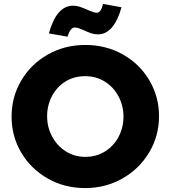

<svg xmlns="http://www.w3.org/2000/svg" viewBox="-20 -944 869 978"><path d="M790 -352Q790 -451 741 -534.5Q692 -618 606 -666.5Q520 -715 415 -715Q309 -715 223 -666Q137 -617 88 -533.5Q39 -450 39 -350Q39 -250 88 -167Q137 -84 222.5 -35Q308 14 414 14Q517 14 603 -34.5Q689 -83 739.5 -167Q790 -251 790 -352ZM609 -350Q609 -295 584.5 -248Q560 -201 515.5 -173Q471 -145 415 -145Q359 -145 314.5 -173.5Q270 -202 245 -249.5Q220 -297 220 -352Q220 -407 244.5 -454Q269 -501 313 -528.5Q357 -556 414 -556Q470 -556 514.5 -528Q559 -500 584 -452.5Q609 -405 609 -350ZM362 -804Q373 -804 388.5 -797.5Q404 -791 407 -790Q428 -780 444.5 -774.5Q461 -769 479 -769Q560 -769 599 -907L505 -924Q499 -900 491 -889.5Q483 -879 472 -879Q462 -879 446.5 -885.5Q431 -892 428 -893Q403 -904 386.5 -909.5Q370 -915 352 -915Q268 -915 229 -774L324 -757Q332 -783 341 -793.5Q350 -804 362 -804Z"/></svg>

Font: Geom ExtraBold
Style: Bold
Weight: 800
Version: Version 1.102